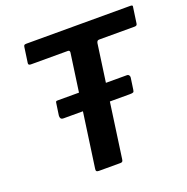

<svg xmlns="http://www.w3.org/2000/svg" viewBox="-131 -865 961 987"><g transform="rotate(-20 349.0 -371.0)"><path d="M553 -332Q552 -321 547 -318.5Q542 -316 529 -316H166Q155 -316 151 -322Q147 -328 148 -338L157 -400Q158 -409 160 -411Q162 -413 169 -413H549Q555 -413 559 -407.5Q563 -402 562 -395ZM102 -730Q103 -737 106 -739.5Q109 -742 118 -742H686Q695 -742 697 -739Q699 -736 697 -729L685 -645Q684 -639 680.5 -636.5Q677 -634 670 -634H478Q470 -634 467 -631Q464 -628 462 -621L377 -15Q376 -6 372.5 -3Q369 0 362 0H244Q234 0 231 -4.5Q228 -9 230 -19L315 -622Q316 -634 305 -634H103Q88 -634 90 -646Z"/></g></svg>

Font: Libre Franklin SemiBold
Style: Italic
Weight: 600
Italic angle: -8°
Designer: Pablo Impallari, Rodrigo Fuenzalida, Nhung Nguyen
Foundry: Impallari Type
Version: Version 3.000